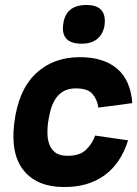

<svg xmlns="http://www.w3.org/2000/svg" viewBox="-20 -739 550 769"><path d="M233 -640Q242 -719 326 -719Q408 -719 399 -640Q394 -604 370.5 -584Q347 -564 307 -564Q264 -564 246 -584Q228 -604 233 -640ZM236 10Q129 10 75.5 -55.5Q22 -121 37 -245Q53 -377 122.5 -443.5Q192 -510 300 -510Q395 -510 449 -464Q503 -418 510 -326L374 -308Q370 -339 351 -362Q332 -385 284 -385Q252 -385 231 -371.5Q210 -358 198 -336Q186 -314 180.5 -290Q175 -266 172 -245Q170 -228 170 -205.5Q170 -183 177 -162.5Q184 -142 201 -128.5Q218 -115 251 -115Q301 -115 326 -140.5Q351 -166 361 -196L493 -177Q464 -84 398 -36.5Q332 11 236 10Z"/></svg>

Font: Haskoy ExtraBold
Style: Italic
Weight: 800
Designer: Ertekin Erdin
Foundry: Ertekin Erdin
Version: Version 2.000; ttfautohint (v1.8.4.7-5d5b)